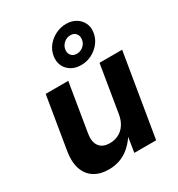

<svg xmlns="http://www.w3.org/2000/svg" viewBox="-191 -932 986 1065"><g transform="rotate(-30 301.5 -400.0)"><path d="M194.8 9.3Q139.6 9.3 102.1 -14.9Q64.5 -39.1 49.3 -85Q34.2 -130.9 44.9 -195.3L100.1 -529.3H244.6L193.8 -221.2Q185.5 -170.4 206.3 -142.3Q227.1 -114.3 272.9 -114.3Q303.2 -114.3 328.6 -127Q354 -139.6 371.6 -165.5Q389.2 -191.4 395.5 -229.5L444.8 -529.3H589.8L502 0H362.3L383.3 -135.3H400.9Q366.7 -66.4 315.7 -28.6Q264.6 9.3 194.8 9.3ZM351.6 -568.8Q315.4 -568.8 289.1 -584.7Q262.7 -600.6 250.2 -627.9Q237.8 -655.3 243.2 -689Q248.5 -723.1 270 -750Q291.5 -776.9 323.5 -793Q355.5 -809.1 391.1 -809.1Q427.2 -809.1 453.6 -793Q480 -776.9 492.7 -750Q505.4 -723.1 499.5 -689Q494.1 -655.3 472.4 -627.9Q450.7 -600.6 419.2 -584.7Q387.7 -568.8 351.6 -568.8ZM361.3 -635.3Q385.3 -635.3 403.3 -650.6Q421.4 -666 424.8 -689Q428.7 -711.9 416.3 -727.3Q403.8 -742.7 381.3 -742.7Q357.9 -742.7 339.6 -727.3Q321.3 -711.9 317.4 -689Q313.5 -666 326.2 -650.6Q338.9 -635.3 361.3 -635.3Z"/></g></svg>

Font: Inter 24pt
Style: Bold Italic
Weight: 700
Italic angle: -9.3988°
Version: Version 4.001;git-66647c0bb